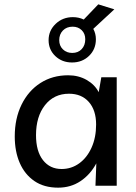

<svg xmlns="http://www.w3.org/2000/svg" viewBox="-20 -856 628 885"><path d="M518 -500V0H420L424 -103Q396 -51 351 -21Q306 9 248 9Q183 9 138.5 -21.5Q94 -52 71 -105Q48 -158 48 -227Q48 -310 79.5 -374Q111 -438 166.5 -473.5Q222 -509 294 -509Q342 -509 379.5 -487.5Q417 -466 435 -431L447 -500ZM298 -424Q229 -424 187.5 -371.5Q146 -319 146 -233Q146 -159 178 -118Q210 -77 264 -77Q309 -77 345 -103Q381 -129 402 -175.5Q423 -222 423 -282Q423 -348 389.5 -386Q356 -424 298 -424ZM312 -568Q266 -568 235 -597.5Q204 -627 204 -671Q204 -715 236.5 -746Q269 -777 316 -777Q343 -777 366 -766L433 -836L507 -813L410 -723Q422 -701 422 -675Q422 -629 390.5 -598.5Q359 -568 312 -568ZM313 -612Q340 -612 356.5 -629.5Q373 -647 373 -675Q373 -701 356.5 -717Q340 -733 315 -733Q287 -733 270 -715.5Q253 -698 253 -671Q253 -645 270 -628.5Q287 -612 313 -612Z"/></svg>

Font: Livvic Medium
Style: Regular
Weight: 500
Designer: Jacques Le Bailly, Baron von Fonthausen
Version: Version 1.001; ttfautohint (v1.8.2)